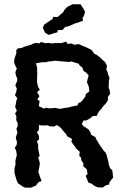

<svg xmlns="http://www.w3.org/2000/svg" viewBox="-20 -880 574 901"><path d="M162 -26 147 -8 138 -5 124 1 95 0 86 -5 69 -17 65 -19 58 -34 48 -68V-77V-90L53 -109L52 -124L55 -137L59 -152L56 -172L49 -187L57 -197L60 -212L54 -233L58 -248L62 -257L57 -276L63 -288V-301L56 -317L57 -334L51 -347L59 -361L51 -378L55 -395L56 -404L61 -420L50 -433L56 -448L59 -464L52 -480L61 -501V-511L55 -525L52 -541L59 -559L53 -569L46 -587L48 -605L57 -631L56 -644L64 -653L82 -655L95 -661L126 -670L134 -675L151 -679L164 -676L173 -683L194 -677L205 -679L226 -676L234 -678H270L290 -685L297 -674L317 -676L327 -670L350 -673L365 -666L387 -657L409 -646L411 -644L423 -627L433 -623L449 -611L464 -596L473 -589L482 -572L479 -554L484 -544L488 -529L494 -513L491 -502L490 -468L494 -458L497 -440L486 -425L487 -411L478 -396L463 -380L456 -370L446 -359L438 -346L435 -337L415 -335L406 -327L386 -315L371 -314L364 -297L373 -287L388 -278L397 -271L405 -258L407 -248L429 -236V-230L438 -217L445 -204L457 -187L465 -175L476 -163L480 -154L485 -134L488 -124L491 -107L497 -90L507 -81L511 -46L505 -40L492 -22L494 -15L476 -10L462 0L438 -1L423 -8L410 -18L395 -23L382 -55L391 -64L387 -86L371 -100V-115L362 -126L360 -141L352 -148L354 -168L336 -184L333 -191L323 -203L315 -215L318 -228L296 -240L289 -252L278 -264L268 -277L256 -288L245 -293L234 -286L210 -288L205 -292L178 -291L163 -293L162 -269L153 -260L163 -242V-226L153 -217L159 -201V-183L163 -163L166 -148L159 -141L165 -123L167 -113L164 -93L160 -75L162 -67L175 -30ZM263 -369 281 -373 303 -376 312 -379 327 -382 343 -385 349 -397 360 -401 369 -412 380 -426 383 -439 399 -451 397 -472 388 -495 391 -508 396 -527 382 -541 372 -547 367 -562 353 -574 349 -581 323 -589 313 -592 306 -589 283 -591 260 -593 238 -595 223 -593 204 -591 199 -588H178L149 -583L155 -558L154 -550L155 -531L154 -516V-500V-493L159 -472L167 -459L154 -448L165 -429L155 -412L166 -406L162 -382L187 -370L197 -375L206 -372H226L236 -374ZM207 -717 191 -727 181 -750 187 -764 204 -776 215 -783 228 -792V-801L251 -800L265 -813L277 -823L280 -831L291 -843L298 -849L311 -855L321 -860H336H349H358L369 -843L379 -826L375 -809L367 -794L370 -783L354 -777L346 -774L335 -771L318 -764L313 -761L295 -755L286 -754L274 -740L249 -738L251 -729L230 -723L212 -717Z"/></svg>

Font: Winky Rough
Style: Regular
Weight: 400
Designer: Simon Atzbach
Foundry: typofactur
Version: Version 1.206